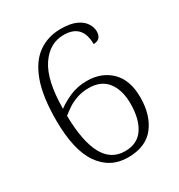

<svg xmlns="http://www.w3.org/2000/svg" viewBox="-173 -842 907 971"><g transform="rotate(-30 280.5 -357.0)"><path d="M294 10Q191 10 131.5 -75Q72 -160 72 -336Q72 -474 103.5 -559.5Q135 -645 191.5 -684.5Q248 -724 322 -724Q377 -724 410.5 -709Q444 -694 459.5 -670Q475 -646 475 -621Q475 -600 464 -587Q453 -574 429 -574Q429 -690 320 -690Q237 -690 184.5 -611.5Q132 -533 131 -368Q163 -392 207 -411Q251 -430 305 -430Q391 -430 445 -377Q499 -324 499 -223Q499 -119 448.5 -54.5Q398 10 294 10ZM297 -25Q369 -25 404.5 -77.5Q440 -130 440 -221Q440 -299 404 -346.5Q368 -394 295 -394Q257 -394 225.5 -383Q194 -372 170.5 -356Q147 -340 131 -327Q133 -178 174 -101.5Q215 -25 297 -25Z"/></g></svg>

Font: Noto Serif Gurmukhi Light
Style: Regular
Weight: 300
Designer: Vaibhav Singh and the Monotype Design Team
Foundry: Monotype Imaging Inc.
Version: Version 2.004; ttfautohint (v1.8.4.7-5d5b)